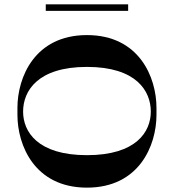

<svg xmlns="http://www.w3.org/2000/svg" viewBox="-20 -861 798 881"><path d="M568 -811V-841H190V-811ZM698 -366C698 -506 619 -700 379 -700C139 -700 60 -506 60 -366V-334C60 -194 139 0 379 0C619 0 698 -194 698 -334ZM379 -149C152 -149 86 -257 86 -349C86 -443 152 -554 379 -554C606 -554 672 -443 672 -349C672 -257 606 -149 379 -149Z"/></svg>

Font: Space Cowgirl Bold
Style: Regular
Weight: 700
Designer: Valery Marier
Foundry: Valery Marier
Version: Version 1.000;hotconv 1.0.109;makeotfexe 2.5.65596